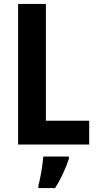

<svg xmlns="http://www.w3.org/2000/svg" viewBox="-20 -734 494 975"><path d="M72 0H433V-121H213V-714H72ZM330 72V61H200C197 102 185 172 175 208V221H260C289 175 314 121 330 72Z"/></svg>

Font: Noto Sans Arabic UI Cn
Style: Bold
Weight: 700
Width: 3
Designer: Monotype Design Team, Nadine Chahine and Nizar Qandah
Foundry: Monotype Imaging Inc.
Version: Version 2.010